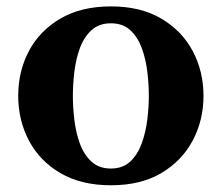

<svg xmlns="http://www.w3.org/2000/svg" viewBox="-20 -554 676 585"><path d="M318 10.5Q227.5 10.5 164.2 -26.5Q101 -63.5 68.2 -125.5Q35.5 -187.5 35.5 -262Q35.5 -337 68.2 -398.8Q101 -460.5 164.2 -497.5Q227.5 -534.5 318 -534.5Q408.5 -534.5 471.2 -497.5Q534 -460.5 567 -398.8Q600 -337 600 -262Q600 -187.5 567 -125.5Q534 -63.5 471.2 -26.5Q408.5 10.5 318 10.5ZM318 -40.5Q354 -40.5 376.8 -61.8Q399.5 -83 411.8 -117Q424 -151 428.8 -189.2Q433.5 -227.5 433.5 -262Q433.5 -296 429 -334.5Q424.5 -373 412.2 -406.8Q400 -440.5 377.2 -461.8Q354.5 -483 318 -483Q281.5 -483 258.5 -461.8Q235.5 -440.5 223.2 -406.8Q211 -373 206.5 -334.5Q202 -296 202 -262Q202 -227.5 206.5 -189.2Q211 -151 223.2 -117Q235.5 -83 258.5 -61.8Q281.5 -40.5 318 -40.5Z"/></svg>

Font: Libre Caslon Text
Style: Bold
Weight: 700
Designer: Pablo Impallari, Rodrigo Fuenzalida, Katja Schimmel
Foundry: Pablo Impallari, Rodrigo Fuenzalida
Version: Version 2.000